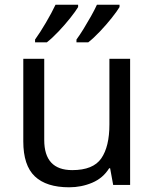

<svg xmlns="http://www.w3.org/2000/svg" viewBox="-20 -786 658 816"><path d="M533 -536V0H461L448 -71H444Q418 -29 372 -9.5Q326 10 274 10Q177 10 128 -36.5Q79 -83 79 -185V-536H168V-191Q168 -63 287 -63Q376 -63 410.5 -113Q445 -163 445 -257V-536ZM488 -756Q478 -739 455 -710Q432 -681 405 -652.5Q378 -624 355 -606H305V-618Q319 -637 335 -663Q351 -689 366.5 -716.5Q382 -744 392 -766H488ZM312 -756Q302 -739 279 -710Q256 -681 229 -652.5Q202 -624 179 -606H129V-618Q150 -647 175 -689.5Q200 -732 216 -766H312Z"/></svg>

Font: Noto Sans Ethiopic
Style: Regular
Weight: 400
Designer: Monotype Design Team
Foundry: Monotype Imaging Inc.
Version: Version 2.102; ttfautohint (v1.8.4.7-5d5b)